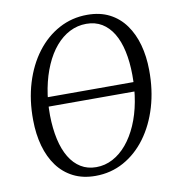

<svg xmlns="http://www.w3.org/2000/svg" viewBox="-84 -828 843 915"><g transform="rotate(-10 337.0 -370.5)"><path d="M103 -353.5 105 -398.5H584.5L582.5 -353.5ZM305 10.5Q244.5 10.5 198.5 -12.8Q152.5 -36 121.5 -78Q90.5 -120 74.5 -177.2Q58.5 -234.5 58 -302.5Q57 -399.5 82 -481.5Q107 -563.5 153 -624.2Q199 -685 261.8 -718.8Q324.5 -752.5 398.5 -752.5Q460 -752.5 505.8 -729Q551.5 -705.5 582 -663.2Q612.5 -621 628 -564.8Q643.5 -508.5 644 -442.5Q645 -346.5 620.5 -264.2Q596 -182 550.5 -120.2Q505 -58.5 442.5 -24Q380 10.5 305 10.5ZM316 -30Q358.5 -30 396.2 -50Q434 -70 464.5 -106.5Q495 -143 517 -193.2Q539 -243.5 550.2 -304.2Q561.5 -365 561 -433Q560.5 -497 549.2 -548.2Q538 -599.5 516 -635.8Q494 -672 461.8 -691.5Q429.5 -711 386.5 -711Q344 -711 306.2 -691.8Q268.5 -672.5 238 -636.8Q207.5 -601 185.8 -551.2Q164 -501.5 152.2 -440.8Q140.5 -380 141 -311Q142 -247 153.5 -195.2Q165 -143.5 187.2 -106.5Q209.5 -69.5 241.8 -49.8Q274 -30 316 -30Z"/></g></svg>

Font: Merriweather 60pt Light
Style: Italic
Weight: 300
Italic angle: -7.8°
Version: Version 2.101